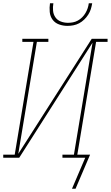

<svg xmlns="http://www.w3.org/2000/svg" viewBox="-38 -975 685 1187"><path d="M379 -815Q352 -815 327 -824Q302 -833 287 -853.5Q272 -874 269.5 -901Q267 -928 271 -955H292Q288 -932 290 -909Q292 -886 304.5 -868Q317 -850 338 -842Q359 -834 382 -834Q398 -834 413.5 -837Q429 -840 443.5 -848Q458 -856 470 -868Q482 -880 490.5 -894.5Q499 -909 504 -924Q509 -939 511 -955H532Q529 -936 523.5 -918.5Q518 -901 507.5 -884.5Q497 -868 482.5 -854Q468 -840 451 -831Q434 -822 415.5 -818.5Q397 -815 379 -815ZM429 192H407L489 0H348V-19H419L534 -711L81 0H-18V-19H53L169 -716H100V-735H261V-716H190L75 -24L529 -735H627V-716H556L440 -19H519Z"/></svg>

Font: Iosevka Etoile Thin Oblique
Style: Regular
Weight: 100
Italic angle: -9°
Designer: Belleve Invis
Foundry: Belleve Invis
Version: Version 15.5.2; ttfautohint (v1.8.4)